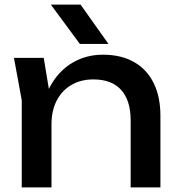

<svg xmlns="http://www.w3.org/2000/svg" viewBox="-20 -819 782 839"><path d="M171 -566 205 -362V0H75V-381L41 -566ZM681 -313V0H551V-292Q551 -380 509.5 -426Q468 -472 388 -472Q333 -472 291.5 -447.5Q250 -423 227.5 -379Q205 -335 205 -276L159 -301Q167 -387 204 -450Q241 -513 299.5 -546.5Q358 -580 430 -580Q509 -580 565.5 -548Q622 -516 651.5 -456Q681 -396 681 -313ZM454 -627H329L202 -799H332Z"/></svg>

Font: Unbounded Variable
Style: Regular
Weight: 400
Designer: Luke Prowse, Jean-Baptiste Morizot, Fátima Lázaro, Florian Runge
Foundry: NaN
Version: Version 1.600;FEAKit 1.0